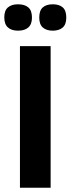

<svg xmlns="http://www.w3.org/2000/svg" viewBox="-28 -875 329 895"><path d="M65 0V-660H208V0ZM218 -732Q189 -732 172 -746.5Q155 -761 155 -793Q155 -826 171.5 -840.5Q188 -855 218 -855Q248 -855 264.5 -840.5Q281 -826 281 -793Q281 -761 264 -746.5Q247 -732 218 -732ZM56 -732Q26 -732 9 -747Q-8 -762 -8 -794Q-8 -826 9 -840.5Q26 -855 56 -855Q87 -855 104 -840.5Q121 -826 121 -793Q121 -762 104 -747Q87 -732 56 -732Z"/></svg>

Font: Bricolage Grotesque SemiCondensed
Style: Bold
Weight: 700
Width: 4
Designer: Mathieu Triay
Foundry: Atelier Triay
Version: Version 1.001;gftools[0.9.33.dev8+g029e19f]